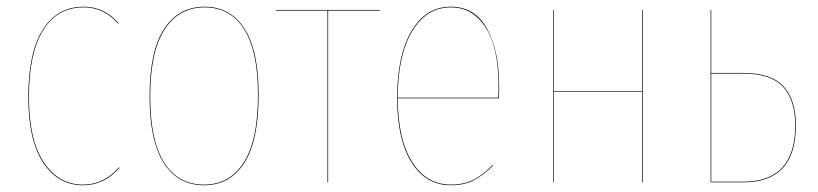

<svg xmlns="http://www.w3.org/2000/svg" viewBox="-20 -547 2453 576"><path d="M231 -526.9Q293 -526.9 335.9 -477.1L334 -476.1Q291.5 -524.9 231 -524.9Q152.3 -524.9 109.6 -456.5Q66.9 -388.2 66.9 -255.9Q66.9 -126.5 111.6 -59.8Q156.2 6.8 229 6.8Q291.5 6.8 336.9 -44.9L338.9 -43.9Q293 8.8 229 8.8Q154.8 8.8 109.9 -58.3Q64.9 -125.5 64.9 -255.9Q64.9 -389.2 108.4 -458Q151.9 -526.9 231 -526.9Z M593.8 -526.9Q670.9 -526.9 713.4 -461.2Q755.9 -395.5 755.9 -262.2Q755.9 -125 712.9 -58.1Q669.9 8.8 591.8 8.8Q514.2 8.8 471.4 -57.9Q428.7 -124.5 428.7 -257.8Q428.7 -394 472.4 -460.4Q516.1 -526.9 593.8 -526.9ZM430.7 -257.8Q430.7 -125 472.7 -59.1Q514.6 6.8 591.8 6.8Q668.9 6.8 711.4 -59.8Q753.9 -126.5 753.9 -262.2Q753.9 -394.5 712.2 -459.7Q670.4 -524.9 593.8 -524.9Q517.1 -524.9 473.9 -458.7Q430.7 -392.6 430.7 -257.8Z M1119.6 -517.1V-515.1H964.4V0H962.4V-515.1H807.6V-517.1Z M1477.5 -288.1Q1477.5 -266.1 1476.6 -252H1173.3Q1173.8 -128.4 1216.6 -60.8Q1259.3 6.8 1332.5 6.8Q1370.6 6.8 1399.4 -7.3Q1428.2 -21.5 1457.5 -51.8L1458.5 -49.8Q1428.2 -19.5 1399.9 -5.4Q1371.6 8.8 1332.5 8.8Q1257.8 8.8 1214.6 -59.8Q1171.4 -128.4 1171.4 -252.9Q1171.4 -381.3 1214.6 -454.1Q1257.8 -526.9 1332.5 -526.9Q1404.8 -526.9 1441.2 -460.9Q1477.5 -395 1477.5 -288.1ZM1474.6 -253.9Q1475.6 -267.1 1475.6 -288.1Q1475.6 -357.4 1461.2 -409.2Q1446.8 -460.9 1413.8 -492.9Q1380.9 -524.9 1332.5 -524.9Q1259.3 -524.9 1216.3 -452.9Q1173.3 -380.9 1173.3 -253.9Z M1906.2 0V-271H1641.1V0H1639.2V-517.1H1641.1V-272.9H1906.2V-517.1H1908.2V0Z M2210 -328.1Q2293.9 -328.1 2330.8 -287.8Q2367.7 -247.6 2367.7 -170.9Q2367.7 0 2210 0H2111.8V-517.1H2113.8V-328.1ZM2210 -2Q2365.7 -2 2365.7 -170.9Q2365.7 -246.6 2329.3 -286.4Q2293 -326.2 2210 -326.2H2113.8V-2Z"/></svg>

Font: Fira Sans Compressed Two
Style: Regular
Weight: 100
Width: 1
Designer: Carrois Corporate & Edenspiekermann AG
Foundry: Carrois Corporate GbR & Edenspiekermann AG
Version: Version 4.203;PS 004.203;hotconv 1.0.88;makeotf.lib2.5.64775